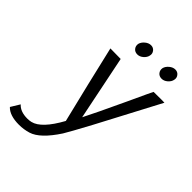

<svg xmlns="http://www.w3.org/2000/svg" viewBox="-319 -657 990 990"><g transform="rotate(45 176.0 -162.0)"><path d="M450 -387 269 -44Q211 64 192 95Q126 196 67 214Q34 224 0 224Q-68 224 -98 192L-68 143Q-43 171 8 171Q22 171 35 168Q94 154 157 39Q102 -185 55 -388L131 -387Q164 -225 203 -34Q233 -92 310 -257Q370 -387 371 -387Q449 -388 450 -387ZM225 -506Q222 -490 207 -477Q192 -464 175 -464Q157 -464 147 -476.5Q137 -489 140 -506Q144 -522 159.5 -535Q175 -548 192 -548Q209 -548 219 -535Q229 -522 225 -506ZM402 -506Q399 -490 384 -477Q369 -464 352 -464Q334 -464 324 -476.5Q314 -489 317 -506Q321 -522 336.5 -535Q352 -548 369 -548Q386 -548 396 -535Q406 -522 402 -506Z"/></g></svg>

Font: GFS Neohellenic Rg
Style: Italic
Weight: 400
Italic angle: -12°
Designer: Takis Katsoulidis and George D. Matthiopoulos
Foundry: Takis Katsoulidis and George D. Matthiopoulos
Version: Version 1.0